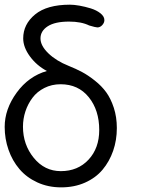

<svg xmlns="http://www.w3.org/2000/svg" viewBox="-21 -789 617 820"><path d="M237.8 -429.2Q199.7 -429.2 168.5 -413.3Q137.2 -397.5 117.7 -371.3Q98.1 -345.2 87.6 -313.5Q77.1 -281.7 77.1 -248Q77.1 -171.4 123.3 -114.7Q169.4 -58.1 238.8 -58.1Q311.5 -58.1 357.2 -107.2Q402.8 -156.2 402.8 -233.9Q402.8 -318.4 358.2 -373.8Q313.5 -429.2 237.8 -429.2ZM424.8 -703.1Q424.8 -691.9 415.8 -681.9Q406.7 -671.9 395 -671.9Q387.7 -671.9 359.9 -680.2Q326.2 -696.8 273.9 -696.8Q213.9 -696.8 182.9 -676.8Q151.9 -656.7 151.9 -625Q151.9 -593.8 185.5 -561.3Q219.2 -528.8 272 -507.8Q303.7 -495.1 329.3 -481.4Q355 -467.8 384 -444.8Q413.1 -421.9 432.6 -395Q452.1 -368.2 465.1 -328.6Q478 -289.1 478 -242.2Q478 -190.4 462.2 -144.8Q446.3 -99.1 417 -64.2Q387.7 -29.3 342 -9Q296.4 11.2 240.2 11.2Q184.6 11.2 138.4 -10Q92.3 -31.2 62 -66.9Q31.7 -102.5 15.4 -149.2Q-1 -195.8 -1 -247.1Q-1 -322.8 50 -393.1Q101.1 -463.4 179.2 -485.8Q135.3 -509.3 106.7 -548.3Q78.1 -587.4 78.1 -625Q78.1 -685.5 128.9 -727.3Q179.7 -769 277.8 -769Q294.9 -769 318.4 -764.9Q341.8 -760.7 366.5 -753.2Q391.1 -745.6 408 -732.2Q424.8 -718.8 424.8 -703.1Z"/></svg>

Font: BPreplay
Style: Regular
Weight: 400
Designer: Magenta/George Triantafyllakos
Foundry: Magenta/George Triantafyllakos
Version: Version 1.00